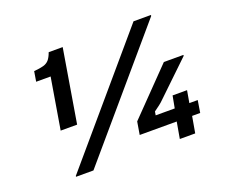

<svg xmlns="http://www.w3.org/2000/svg" viewBox="-108 -818 1166 987"><g transform="rotate(-20 475.0 -325.0)"><path d="M159.2 -250 205.8 -529.2H126.7L135.8 -584.2Q167.5 -586.7 187.1 -592.1Q206.7 -597.5 218.3 -610.8Q230 -624.2 239.2 -650H315.8L249.2 -250ZM152.5 0V-4.2L703.3 -650H798.3V-645L247.5 0ZM533.3 -90 545 -160 778.3 -400H885V-395L703.3 -220.8Q690.8 -208.3 678.8 -199.2Q666.7 -190 648.3 -176.7L645 -156.7H749.2L761.7 -223.3H840.8L829.2 -156.7H875L864.2 -90H820L804.2 0H720L735.8 -90Z"/></g></svg>

Font: Familjen Grotesk GF Medium
Style: Italic
Weight: 500
Designer: Anders Wikstroem, Jonas Baeckman, Matilda Gysing, Kristian Moeller
Foundry: Familjen STHML AB
Version: Version 2.000; Beta; Release 4; Build 6